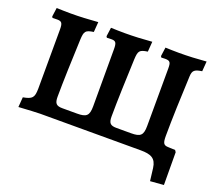

<svg xmlns="http://www.w3.org/2000/svg" viewBox="-131 -834 1335 1176"><g transform="rotate(20 536.0 -245.5)"><path d="M1038 -62 1030 -74 983 -76C954 -77 947 -89 947 -136C947 -232 953 -404 959 -529C961 -567 973 -577 1021 -584L1026 -649C967 -644 908 -641 849 -641C819 -641 790 -642 760 -643L752 -585L757 -577C766 -578 774 -578 781 -578C815 -578 820 -568 820 -528L819 -154C819 -92 802 -78 741 -78H646C606 -78 594 -91 594 -134C594 -222 600 -396 605 -511C608 -566 614 -575 667 -583L672 -649C612 -644 554 -641 495 -641C465 -641 435 -642 405 -643L397 -585L402 -577L432 -578C460 -578 467 -568 467 -526V-154C467 -92 450 -78 389 -78H294C254 -78 242 -91 242 -134C242 -222 248 -396 253 -511C256 -566 262 -575 315 -583L320 -649C260 -644 201 -641 142 -641C112 -641 82 -642 51 -643L43 -585L48 -577L78 -578C108 -578 115 -568 115 -526L114 -139C113 -81 102 -69 43 -58L38 7C106 3 155 0 178 0H832C900 0 933 15 941 76L951 158L1039 151Z"/></g></svg>

Font: Alegreya SC
Style: Bold
Weight: 700
Designer: Juan Pablo del Peral
Foundry: Huerta Tipografica
Version: Version 2.007;PS 002.007;hotconv 1.0.88;makeotf.lib2.5.64775